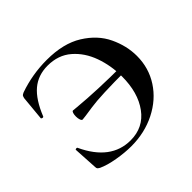

<svg xmlns="http://www.w3.org/2000/svg" viewBox="-124 -625 781 781"><g transform="rotate(-45 266.5 -234.0)"><path d="M72 -16Q65 -20 62.5 -23Q60 -26 60 -34L54 -137Q54 -140 59 -140.5Q64 -141 65 -138Q126 -7 239 -7Q313 -7 355.5 -65Q398 -123 398 -216Q398 -278 378 -334Q358 -390 317 -425.5Q276 -461 215 -461Q160 -461 122 -429Q84 -397 56 -327Q55 -325 51 -325Q49 -325 46.5 -326.5Q44 -328 44 -329L54 -435Q56 -443 58 -446Q60 -449 69 -453Q146 -480 229 -480Q324 -480 385 -442Q446 -404 473 -347Q500 -290 500 -232Q500 -163 464 -107.5Q428 -52 364.5 -20Q301 12 224 12Q187 12 143.5 4.5Q100 -3 72 -16ZM150 -233Q150 -244 152.5 -251.5Q155 -259 159 -259L180 -257Q287 -247 429 -247V-222Q279 -222 223.5 -213.5Q168 -205 161 -205Q156 -205 153 -213.5Q150 -222 150 -233Z"/></g></svg>

Font: Cormorant SC SemiBold
Style: Regular
Weight: 600
Designer: Christian Thalmann (Catharsis Fonts)
Foundry: Catharsis Fonts
Version: Version 4.000